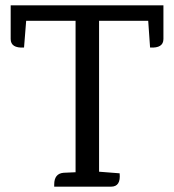

<svg xmlns="http://www.w3.org/2000/svg" viewBox="-20 -699 652 719"><path d="M20 -679H592V-553Q592 -518 542 -521L535 -621H351V-56L428 -50Q433 0 396 0H183V-8Q183 -49 218 -52L263 -54V-621H78L70 -521Q20 -518 20 -553Z"/></svg>

Font: Karma Medium
Style: Regular
Weight: 500
Designer: Joana Correia
Foundry: Indian Type Foundry
Version: Version 1.202;PS 1.0;hotconv 1.0.78;makeotf.lib2.5.61930; tt